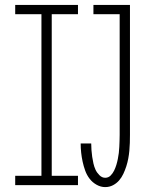

<svg xmlns="http://www.w3.org/2000/svg" viewBox="-20 -755 640 783"><path d="M42 0V-38H149V-697H42V-735H298V-697H191V-38H298V0ZM409 8Q391 8 374 -1.5Q357 -11 345.5 -26Q334 -41 327.5 -59Q321 -77 317 -95.5Q313 -114 311 -132.5Q309 -151 309 -170H352Q352 -157 353 -143Q354 -129 356 -115.5Q358 -102 361 -88.5Q364 -75 369.5 -63Q375 -51 385.5 -40.5Q396 -30 409 -30Q422 -30 431 -39Q440 -48 445.5 -59.5Q451 -71 454.5 -82.5Q458 -94 460.5 -106.5Q463 -119 464.5 -131Q466 -143 466.5 -155.5Q467 -168 467.5 -180Q468 -192 468 -205V-697H361V-735H510V-205Q510 -189 509.5 -172.5Q509 -156 507.5 -140Q506 -124 503 -108Q500 -92 495 -76.5Q490 -61 483 -46Q476 -31 465.5 -19Q455 -7 440.5 0.5Q426 8 409 8Z"/></svg>

Font: Iosevka Extralight Extended
Style: Regular
Weight: 200
Width: 7
Monospace: yes
Designer: Belleve Invis
Foundry: Belleve Invis
Version: Version 32.5.0; ttfautohint (v1.8.4)